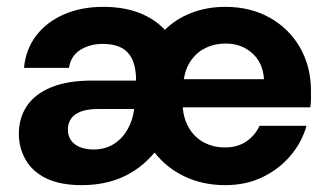

<svg xmlns="http://www.w3.org/2000/svg" viewBox="-20 -528 953 560"><path d="M219 12Q155 12 114.5 -8Q74 -28 54.5 -62.5Q35 -97 35 -138Q35 -184 58.5 -219Q82 -254 129.5 -273.5Q177 -293 250 -293H377Q377 -329 366.5 -353Q356 -377 334.5 -388.5Q313 -400 280 -400Q243 -400 215 -383Q187 -366 181 -330H50Q55 -384 85.5 -424Q116 -464 166.5 -486Q217 -508 281 -508Q341 -508 386 -490.5Q431 -473 461 -441Q493 -473 538.5 -490.5Q584 -508 637 -508Q711 -508 767.5 -476Q824 -444 855.5 -388.5Q887 -333 887 -263Q887 -253 887 -240.5Q887 -228 885 -215H513Q516 -179 532.5 -152.5Q549 -126 576 -112Q603 -98 636 -98Q673 -98 698.5 -115.5Q724 -133 737 -161H874Q860 -112 826.5 -73Q793 -34 745 -11Q697 12 637 12Q572 12 519 -13Q466 -38 431 -83Q402 -49 368.5 -28Q335 -7 297.5 2.5Q260 12 219 12ZM253 -92Q287 -92 312 -108Q337 -124 352 -150.5Q367 -177 371 -208V-210H266Q235 -210 215.5 -202.5Q196 -195 187 -181.5Q178 -168 178 -150Q178 -132 187 -119Q196 -106 213 -99Q230 -92 253 -92ZM516 -297H750Q747 -345 715.5 -373Q684 -401 638 -401Q608 -401 582.5 -389.5Q557 -378 539.5 -355Q522 -332 516 -297Z"/></svg>

Font: DM Sans 9pt 36pt
Style: Bold
Weight: 700
Version: Version 4.004;gftools[0.9.30]